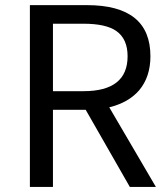

<svg xmlns="http://www.w3.org/2000/svg" viewBox="-20 -736 660 756"><path d="M97.7 0V-715.8H322.3Q572.3 -715.8 572.3 -514.6Q572.3 -433.6 528.3 -380.9Q486.3 -332 410.2 -313.5L593.8 0H491.2L317.4 -303.7H188.5V0ZM188.5 -377H308.6Q482.4 -377 482.4 -514.6Q482.4 -583 437.5 -614.3Q396.5 -642.6 308.6 -642.6H188.5Z"/></svg>

Font: Bpmf GenYo Gothic R
Style: R
Weight: 400
Foundry: But Ko
Version: Version 1.320